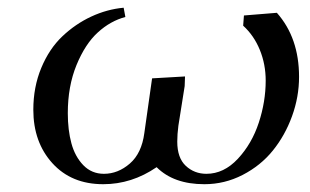

<svg xmlns="http://www.w3.org/2000/svg" viewBox="-20 -472 799 495"><path d="M65.9 -189Q65.9 -247.6 86.4 -296.9Q106.9 -346.2 140.6 -378.2Q174.3 -410.2 215.1 -429.2Q255.9 -448.2 298.8 -452.1L303.2 -428.2Q264.6 -418 232.2 -388.4Q199.7 -358.9 177.2 -304.2Q154.8 -249.5 154.8 -180.2Q154.8 -136.7 164.1 -102.5Q173.3 -68.4 194.8 -46.1Q216.3 -23.9 248 -23.9Q284.2 -23.9 314.7 -50.3Q345.2 -76.7 352.1 -128.9L372.1 -270L457 -274.9L456.1 -250L439.9 -147.9Q437 -126 437 -106.9Q437 -64.9 459 -44.4Q481 -23.9 512.2 -23.9Q557.1 -23.9 593.3 -62.7Q629.4 -101.6 647.2 -155.8Q665 -210 665 -264.2Q665 -306.2 649.9 -343.3Q634.8 -380.4 606.9 -405.8L608.9 -432.1L693.8 -439Q751 -374.5 751 -273.9Q751 -222.2 732.9 -172.4Q714.8 -122.6 683.3 -83.7Q651.9 -44.9 605.5 -21Q559.1 2.9 506.8 2.9Q427.7 2.9 383.8 -41Q319.8 2.9 246.1 2.9Q164.1 2.9 115 -51.3Q65.9 -105.5 65.9 -189Z"/></svg>

Font: Dehuti Alt
Style: Bold-Italic
Weight: 700
Version: Version 1.2